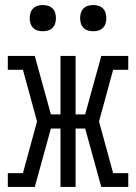

<svg xmlns="http://www.w3.org/2000/svg" viewBox="-20 -742 540 762"><path d="M11 0V-55H71L127 -260L71 -465H11V-520H118L182 -288H220V-520H280V-288H318L382 -520H489V-465H429L373 -260L429 -55H489V0H382L318 -232H280V0H220V-232H182L118 0ZM350 -618Q339 -618 329 -621Q319 -624 311.5 -631.5Q304 -639 301 -649Q298 -659 298 -670Q298 -681 301 -691Q304 -701 311.5 -708.5Q319 -716 329 -719Q339 -722 350 -722Q361 -722 371 -719Q381 -716 388.5 -708.5Q396 -701 399 -691Q402 -681 402 -670Q402 -659 399 -649Q396 -639 388.5 -631.5Q381 -624 371 -621Q361 -618 350 -618ZM150 -618Q139 -618 129 -621Q119 -624 111.5 -631.5Q104 -639 101 -649Q98 -659 98 -670Q98 -681 101 -691Q104 -701 111.5 -708.5Q119 -716 129 -719Q139 -722 150 -722Q161 -722 171 -719Q181 -716 188.5 -708.5Q196 -701 199 -691Q202 -681 202 -670Q202 -659 199 -649Q196 -639 188.5 -631.5Q181 -624 171 -621Q161 -618 150 -618Z"/></svg>

Font: Iosevka Curly Slab Light
Style: Regular
Weight: 300
Monospace: yes
Designer: Belleve Invis
Foundry: Belleve Invis
Version: Version 22.1.2; ttfautohint (v1.8.4)